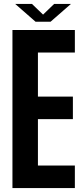

<svg xmlns="http://www.w3.org/2000/svg" viewBox="-20 -952 422 972"><path d="M43 0V-800H359V-686H172V-463H349V-349H172V-114H359V0ZM57 -932H142L198 -878L254 -932H339L236 -842H160Z"/></svg>

Font: Big Shoulders Display ExtraBold
Style: Regular
Weight: 800
Designer: Patric King
Foundry: XO Type Co
Version: Version 1.000; ttfautohint (v1.8.2)